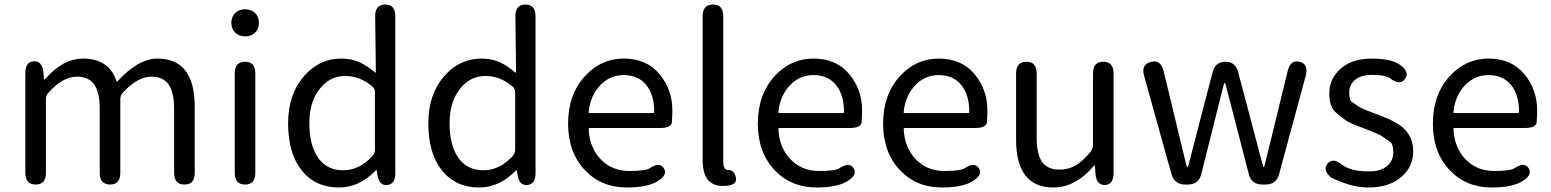

<svg xmlns="http://www.w3.org/2000/svg" viewBox="-20 -816 6859 849"><path d="M138 0Q92 0 92 -52V-492Q92 -543 129 -545Q167 -547 172 -496L174 -470Q175 -464 176.5 -464Q178 -464 188 -475Q262 -557 347 -557Q461 -557 495 -458Q497 -453 500 -457Q592 -557 676 -557Q841 -557 841 -344V-52Q841 0 796 0Q750 0 750 -52V-332Q750 -408 725.5 -442.5Q701 -477 649 -477Q588 -477 523 -406Q512 -394 512 -378V-52Q512 0 467 0Q421 0 421 -52V-332Q421 -408 396.5 -442.5Q372 -477 320 -477Q257 -477 194 -406Q183 -394 183 -378V-52Q183 0 138 0Z M1064 0Q1018 0 1018 -52V-491Q1018 -543 1064 -543Q1109 -543 1109 -491V-52Q1109 0 1064 0ZM1064 -655Q1037 -655 1020 -671.5Q1003 -688 1003 -715Q1003 -742 1020 -758.5Q1037 -775 1064 -775Q1091 -775 1108 -758.5Q1125 -742 1125 -715Q1125 -688 1108 -671.5Q1091 -655 1064 -655Z M1478 13Q1375 13 1314.5 -62Q1254 -137 1254 -271Q1254 -399 1325 -480Q1392 -557 1489 -557Q1534 -557 1572 -540Q1602 -526 1638 -496Q1642 -493 1642 -498L1639 -743Q1638 -795 1683 -796Q1728 -796 1728 -744V-51Q1728 0 1691 2Q1655 5 1648 -46L1647 -57Q1646 -64 1644.5 -64Q1643 -64 1632 -53Q1564 13 1478 13ZM1627 -126Q1638 -138 1638 -154V-408Q1638 -423 1627 -433Q1573 -480 1505.5 -480Q1438 -480 1393 -422Q1348 -364 1348 -272Q1348 -173 1387 -118Q1426 -63 1497.5 -63Q1569 -63 1627 -126Z M2098 13Q1995 13 1934.5 -62Q1874 -137 1874 -271Q1874 -399 1945 -480Q2012 -557 2109 -557Q2154 -557 2192 -540Q2222 -526 2258 -496Q2262 -493 2262 -498L2259 -743Q2258 -795 2303 -796Q2348 -796 2348 -744V-51Q2348 0 2311 2Q2275 5 2268 -46L2267 -57Q2266 -64 2264.5 -64Q2263 -64 2252 -53Q2184 13 2098 13ZM2247 -126Q2258 -138 2258 -154V-408Q2258 -423 2247 -433Q2193 -480 2125.5 -480Q2058 -480 2013 -422Q1968 -364 1968 -272Q1968 -173 2007 -118Q2046 -63 2117.5 -63Q2189 -63 2247 -126Z M2752 13Q2640 13 2568 -62Q2492 -141 2492 -269.5Q2492 -398 2567 -480Q2638 -557 2738.5 -557Q2839 -557 2896 -488.5Q2953 -420 2953 -329Q2953 -302 2951 -276Q2949 -250 2898 -250H2588Q2583 -250 2583 -245Q2587 -163 2636.5 -111.5Q2686 -60 2763 -60Q2835 -60 2853 -72Q2896 -101 2915 -73Q2934 -44 2890 -16Q2845 13 2752 13ZM2583 -321Q2582 -316 2587 -316H2868Q2873 -316 2873 -321Q2873 -397 2837.5 -440.5Q2802 -484 2738 -484Q2678 -484 2635 -440Q2590 -393 2583 -321Z M3087 -108V-744Q3087 -796 3133 -796Q3178 -796 3178 -744V-102Q3178 -63 3202 -64Q3226 -65 3234 -31Q3242 3 3187 6Q3087 13 3087 -108Z M3591 13Q3479 13 3407 -62Q3331 -141 3331 -269.5Q3331 -398 3406 -480Q3477 -557 3577.5 -557Q3678 -557 3735 -488.5Q3792 -420 3792 -329Q3792 -302 3790 -276Q3788 -250 3737 -250H3427Q3422 -250 3422 -245Q3426 -163 3475.5 -111.5Q3525 -60 3602 -60Q3674 -60 3692 -72Q3735 -101 3754 -73Q3773 -44 3729 -16Q3684 13 3591 13ZM3422 -321Q3421 -316 3426 -316H3707Q3712 -316 3712 -321Q3712 -397 3676.5 -440.5Q3641 -484 3577 -484Q3517 -484 3474 -440Q3429 -393 3422 -321Z M4145 13Q4033 13 3961 -62Q3885 -141 3885 -269.5Q3885 -398 3960 -480Q4031 -557 4131.5 -557Q4232 -557 4289 -488.5Q4346 -420 4346 -329Q4346 -302 4344 -276Q4342 -250 4291 -250H3981Q3976 -250 3976 -245Q3980 -163 4029.5 -111.5Q4079 -60 4156 -60Q4228 -60 4246 -72Q4289 -101 4308 -73Q4327 -44 4283 -16Q4238 13 4145 13ZM3976 -321Q3975 -316 3980 -316H4261Q4266 -316 4266 -321Q4266 -397 4230.5 -440.5Q4195 -484 4131 -484Q4071 -484 4028 -440Q3983 -393 3976 -321Z M4638 13Q4473 13 4473 -199V-491Q4473 -543 4519 -543Q4564 -543 4564 -491V-210Q4564 -134 4588 -100Q4612 -66 4666 -66Q4707 -66 4740 -87Q4773 -108 4802 -145Q4813 -158 4813 -175V-491Q4813 -543 4859 -543Q4904 -543 4904 -491V-51Q4904 0 4866 2Q4828 3 4824 -48L4822 -79Q4821 -85 4819.5 -85Q4818 -85 4809 -74Q4777 -37 4737 -14Q4691 13 4638 13Z M5221 0Q5173 0 5160 -46L5039 -481Q5025 -531 5069 -542Q5112 -554 5125 -503L5226 -85Q5228 -77 5230.5 -77Q5233 -77 5235 -85L5342 -497Q5354 -543 5399 -543Q5443 -543 5455 -497L5564 -85Q5566 -77 5568 -77Q5570 -77 5572 -85L5674 -502Q5686 -553 5727 -543Q5767 -532 5754 -482L5636 -46Q5624 0 5576 0H5562Q5514 0 5502 -46L5400 -441Q5398 -449 5395.5 -449Q5393 -449 5391 -441L5292 -46Q5280 0 5232 0Z M6031 13Q5975 13 5920 -8Q5869 -28 5867 -30Q5827 -63 5850 -92Q5874 -121 5914 -88Q5952 -58 6034 -58Q6086 -58 6115 -83Q6141 -106 6141 -143Q6141 -180 6124 -191Q6102 -206 6090.5 -214Q6079 -222 6018 -246Q5943 -273 5929 -285Q5909 -301 5889 -317Q5858 -341 5858 -403Q5858 -469 5909 -513Q5960 -557 6046 -557Q6136 -557 6174 -527Q6215 -495 6192 -466Q6170 -437 6128 -469Q6107 -485 6047 -485Q5998 -485 5972 -463Q5946 -441 5946 -407Q5946 -373 5957 -366Q5979 -351 5989 -344Q5999 -337 6031 -325Q6056 -316 6060 -314Q6065 -313 6088 -303Q6145 -282 6177 -257Q6229 -216 6229 -147.5Q6229 -79 6178 -35Q6124 13 6031 13Z M6576 13Q6464 13 6392 -62Q6316 -141 6316 -269.5Q6316 -398 6391 -480Q6462 -557 6562.5 -557Q6663 -557 6720 -488.5Q6777 -420 6777 -329Q6777 -302 6775 -276Q6773 -250 6722 -250H6412Q6407 -250 6407 -245Q6411 -163 6460.5 -111.5Q6510 -60 6587 -60Q6659 -60 6677 -72Q6720 -101 6739 -73Q6758 -44 6714 -16Q6669 13 6576 13ZM6407 -321Q6406 -316 6411 -316H6692Q6697 -316 6697 -321Q6697 -397 6661.5 -440.5Q6626 -484 6562 -484Q6502 -484 6459 -440Q6414 -393 6407 -321Z"/></svg>

Font: Resource Han Rounded HK
Style: Regular
Weight: 400
Designer: Cyano Hao (round all glyphs); Ryoko NISHIZUKA  (kana, bopomofo & ideographs); Paul D. Hunt (Latin, Greek & Cyrillic); Sa
Foundry: Cyano Hao
Version: 0.990